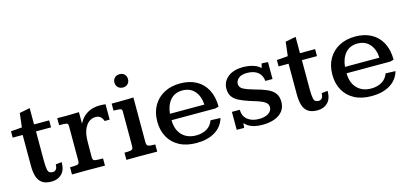

<svg xmlns="http://www.w3.org/2000/svg" viewBox="-58 -1037 3092 1449"><g transform="rotate(-15 1488.0 -312.0)"><path d="M205.1 12.2Q157.7 12.2 131.3 -6.6Q105 -25.4 94.5 -60.5Q84 -95.7 84 -143.1V-384.3H5.9V-434.1Q19 -434.6 39.6 -436.3Q60.1 -438 76.4 -439.5Q92.8 -440.9 92.8 -440.9Q93.3 -444.8 95.2 -461.2Q97.2 -477.5 99.6 -497.3Q102.1 -517.1 103.8 -532.5Q105.5 -547.9 105.5 -550.3L187.5 -566.4V-439H305.7V-384.3H188V-154.8Q188 -107.9 193.8 -81.3Q199.7 -54.7 231.9 -54.7Q247.1 -54.7 257.3 -66.4Q267.6 -78.1 267.6 -105L315.4 -110.4Q315.4 -47.4 284.2 -17.6Q252.9 12.2 205.1 12.2Z M366.2 0V-56.2Q402.8 -56.2 417.7 -58.6Q432.6 -61 435.8 -68.6Q439 -76.2 439 -91.3V-359.9Q439 -378.4 425 -381.3Q411.1 -384.3 368.7 -384.3V-439Q377 -439 394.3 -439Q411.6 -439 426.3 -438.7Q440.9 -438.5 440.9 -438.5Q464.4 -438.5 488.8 -439.5Q513.2 -440.4 538.6 -440.9V-350.6Q561.5 -397.5 603.3 -423.3Q645 -449.2 703.1 -449.2Q724.6 -449.2 748 -446.3V-326.2Q738.8 -326.2 728.5 -326.2Q718.3 -326.2 709.5 -325.7Q701.2 -348.1 687.5 -360.4Q673.8 -372.6 649.9 -372.6Q605.5 -372.6 576.7 -333.3Q547.9 -293.9 545.4 -231Q544.9 -229.5 544.7 -215.3Q544.4 -201.2 544.2 -180.7Q543.9 -160.2 543.9 -139.4Q543.9 -118.7 543.9 -103.3Q543.9 -87.9 543.9 -85Q543.9 -62.5 561.3 -59.3Q578.6 -56.2 624 -56.2V0Q590.8 0 558.6 -0.5Q526.4 -1 481.4 -1Q444.3 -1 419.2 -0.5Q394 0 366.2 0Z M791.5 0V-56.2Q824.2 -56.2 838.4 -58.8Q852.5 -61.5 856.2 -69.1Q859.9 -76.7 859.9 -92.3V-362.8Q859.9 -378.9 844.7 -381.3Q829.6 -383.8 793.9 -384.3Q793.9 -398.4 793.9 -411.9Q793.9 -425.3 793.9 -439Q814 -439 833 -439Q852.1 -439 869.6 -439.5Q893.6 -439.5 916.7 -439.9Q939.9 -440.4 964.4 -441.4V-90.8Q964.4 -66.4 979 -61.3Q993.7 -56.2 1032.2 -56.2V0Q1018.1 0 997.3 -0.2Q976.6 -0.5 954.6 -0.5Q932.6 -0.5 915.5 -0.7Q898.4 -1 891.6 -1Q861.3 -1 838.4 -0.5Q815.4 0 791.5 0ZM908.7 -534.2Q884.8 -534.2 869.9 -549.1Q855 -564 855 -586.4Q855 -609.4 869.9 -623.8Q884.8 -638.2 908.2 -638.2Q932.1 -638.2 946.5 -623.8Q960.9 -609.4 960.9 -585.9Q960.9 -563.5 946.5 -548.8Q932.1 -534.2 908.7 -534.2Z M1337.9 14.2Q1258.8 14.2 1203.9 -15.4Q1148.9 -44.9 1120.1 -97.2Q1091.3 -149.4 1091.3 -218.3Q1091.3 -289.6 1121.3 -342Q1151.4 -394.5 1205.3 -423.6Q1259.3 -452.6 1331.5 -452.6Q1403.3 -452.6 1456.1 -424.1Q1508.8 -395.5 1537.8 -341.1Q1566.9 -286.6 1567.4 -208.5L1539.1 -201.2H1197.8Q1198.7 -126 1239.7 -84Q1280.8 -42 1349.1 -42Q1396.5 -42 1431.4 -62Q1466.3 -82 1482.4 -124.5L1559.1 -121.6Q1539.6 -55.2 1481.2 -20.5Q1422.9 14.2 1337.9 14.2ZM1198.7 -251H1467.8Q1463.9 -318.4 1429 -357.7Q1394 -397 1333.5 -397Q1275.4 -397 1240.5 -357.7Q1205.6 -318.4 1198.7 -251Z M1855.5 10.3Q1805.7 10.3 1771.7 -2.2Q1737.8 -14.6 1716.3 -40L1712.4 -2.9Q1697.8 -2.9 1683.6 -3.4Q1669.4 -3.9 1654.3 -3.9V-144H1715.3Q1717.3 -92.3 1751 -65.7Q1784.7 -39.1 1839.8 -39.1Q1884.3 -39.1 1912.6 -56.9Q1940.9 -74.7 1940.9 -105Q1940.9 -128.9 1921.1 -143.3Q1901.4 -157.7 1869.1 -168.7Q1836.9 -179.7 1799.3 -190.9Q1754.4 -205.6 1722.9 -221.9Q1691.4 -238.3 1675.3 -262.2Q1659.2 -286.1 1659.2 -322.8Q1659.2 -377.4 1702.6 -413.1Q1746.1 -448.7 1821.3 -448.7Q1862.3 -448.7 1898.7 -438Q1935.1 -427.2 1956.5 -404.8Q1957 -406.7 1959.2 -415Q1961.4 -423.3 1963.6 -431.4Q1965.8 -439.5 1965.8 -439.5Q1965.8 -439.5 1976.1 -438.7Q1986.3 -438 1998 -437.5Q2009.8 -437 2014.6 -436.5V-304.2H1958.5Q1954.6 -348.6 1924.3 -373.3Q1894 -397.9 1840.3 -398.4Q1794.9 -398.4 1773.2 -379.4Q1751.5 -360.4 1751.5 -335.4Q1751.5 -307.6 1781.2 -292.5Q1811 -277.3 1860.4 -263.7Q1914.6 -249.5 1953.9 -232.9Q1993.2 -216.3 2013.9 -190.2Q2034.7 -164.1 2034.7 -121.6Q2034.7 -77.6 2011.2 -48.3Q1987.8 -19 1947.3 -4.4Q1906.7 10.3 1855.5 10.3Z M2282.7 12.2Q2235.4 12.2 2209 -6.6Q2182.6 -25.4 2172.1 -60.5Q2161.6 -95.7 2161.6 -143.1V-384.3H2083.5V-434.1Q2096.7 -434.6 2117.2 -436.3Q2137.7 -438 2154.1 -439.5Q2170.4 -440.9 2170.4 -440.9Q2170.9 -444.8 2172.9 -461.2Q2174.8 -477.5 2177.2 -497.3Q2179.7 -517.1 2181.4 -532.5Q2183.1 -547.9 2183.1 -550.3L2265.1 -566.4V-439H2383.3V-384.3H2265.6V-154.8Q2265.6 -107.9 2271.5 -81.3Q2277.3 -54.7 2309.6 -54.7Q2324.7 -54.7 2335 -66.4Q2345.2 -78.1 2345.2 -105L2393.1 -110.4Q2393.1 -47.4 2361.8 -17.6Q2330.6 12.2 2282.7 12.2Z M2705.6 14.2Q2626.5 14.2 2571.5 -15.4Q2516.6 -44.9 2487.8 -97.2Q2459 -149.4 2459 -218.3Q2459 -289.6 2489 -342Q2519 -394.5 2573 -423.6Q2627 -452.6 2699.2 -452.6Q2771 -452.6 2823.7 -424.1Q2876.5 -395.5 2905.5 -341.1Q2934.6 -286.6 2935.1 -208.5L2906.7 -201.2H2565.4Q2566.4 -126 2607.4 -84Q2648.4 -42 2716.8 -42Q2764.2 -42 2799.1 -62Q2834 -82 2850.1 -124.5L2926.8 -121.6Q2907.2 -55.2 2848.9 -20.5Q2790.5 14.2 2705.6 14.2ZM2566.4 -251H2835.4Q2831.5 -318.4 2796.6 -357.7Q2761.7 -397 2701.2 -397Q2643.1 -397 2608.2 -357.7Q2573.2 -318.4 2566.4 -251Z"/></g></svg>

Font: Kameron Medium
Style: Regular
Weight: 500
Designer: Vernon Adams
Foundry: Vernon Adams
Version: Version 1.100